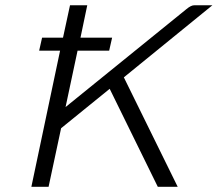

<svg xmlns="http://www.w3.org/2000/svg" viewBox="-20 -715 833 735"><path d="M100.1 0 210 -521H129.9L141.1 -570.8H221.2L248 -694.8H314L288.1 -570.8H409.2L397.9 -521H276.9L231 -305.2L693.8 -680.2Q711.9 -695.3 724.1 -694.8H793L454.1 -418.9L660.2 0H584L399.9 -375L213.9 -224.1L166 0Z"/></svg>

Font: CMU Bright
Style: Oblique
Weight: 500
Italic angle: -12°
Version: Version 0.7.0